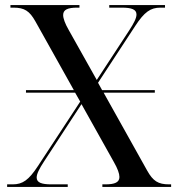

<svg xmlns="http://www.w3.org/2000/svg" viewBox="-20 -734 700 754"><path d="M8 0H246V-10H182C143 -10 124 -17 124 -37C124 -51 134 -71 153 -100L300 -325L427 -98C442 -72 449 -52 449 -39C449 -18 431 -10 394 -10H382V0H652V-10H644C601 -10 581 -23 558 -64L387 -370H588V-380H381L365 -409L511 -632C547 -687 571 -704 610 -704H628V-714H409V-704H458C497 -704 516 -697 516 -677C516 -663 506 -643 487 -614L360 -420L250 -616C235 -642 228 -662 228 -675C228 -696 246 -704 283 -704H292V-714H21V-704H33C76 -704 96 -691 119 -650L270 -380H82V-370H275L295 -335L129 -82C93 -27 69 -10 30 -10H8Z"/></svg>

Font: Noto Serif Display
Style: Regular
Weight: 400
Designer: Monotype Design Team
Foundry: Monotype Imaging Inc.
Version: Version 2.009